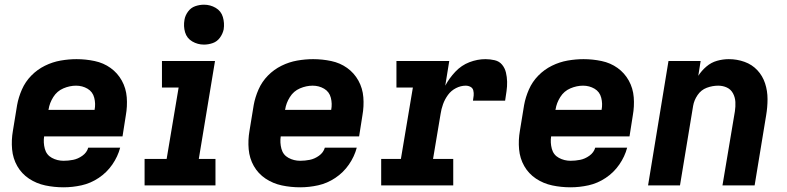

<svg xmlns="http://www.w3.org/2000/svg" viewBox="-20 -790 3352 818"><path d="M251 8Q289 8 327.5 -0.5Q366 -9 400.5 -32Q435 -55 458.5 -89Q482 -123 492 -161H356Q350 -140 331 -126.5Q312 -113 291.5 -109Q271 -105 251 -105Q224 -105 201 -117.5Q178 -130 171 -156Q164 -182 168 -209H502L516 -298Q523 -337 520 -375.5Q517 -414 499 -446.5Q481 -479 451 -500.5Q421 -522 383 -530Q345 -538 306 -538Q273 -538 238.5 -532Q204 -526 171.5 -510Q139 -494 113.5 -468Q88 -442 73.5 -409Q59 -376 53 -343L35 -233Q28 -193 31.5 -154Q35 -115 53.5 -82.5Q72 -50 103.5 -29Q135 -8 173 0Q211 8 251 8ZM383 -322H186L187 -324Q191 -351 207 -376.5Q223 -402 250 -413.5Q277 -425 304 -425Q331 -425 353 -412Q375 -399 381.5 -373.5Q388 -348 383 -322Z M596 0H898V-113H827L896 -530H670V-417H741L690 -113H596ZM849 -600Q868 -600 886.5 -606.5Q905 -613 917 -629.5Q929 -646 933 -665Q937 -692 929.5 -717.5Q922 -743 899 -756.5Q876 -770 849 -770Q830 -770 811.5 -763.5Q793 -757 781 -740.5Q769 -724 766 -706Q761 -678 768.5 -652.5Q776 -627 799 -613.5Q822 -600 849 -600Z M1259 8Q1297 8 1335.5 -0.5Q1374 -9 1408.5 -32Q1443 -55 1466.5 -89Q1490 -123 1500 -161H1364Q1358 -140 1339 -126.5Q1320 -113 1299.5 -109Q1279 -105 1259 -105Q1232 -105 1209 -117.5Q1186 -130 1179 -156Q1172 -182 1176 -209H1510L1524 -298Q1531 -337 1528 -375.5Q1525 -414 1507 -446.5Q1489 -479 1459 -500.5Q1429 -522 1391 -530Q1353 -538 1314 -538Q1281 -538 1246.5 -532Q1212 -526 1179.5 -510Q1147 -494 1121.5 -468Q1096 -442 1081.5 -409Q1067 -376 1061 -343L1043 -233Q1036 -193 1039.5 -154Q1043 -115 1061.5 -82.5Q1080 -50 1111.5 -29Q1143 -8 1181 0Q1219 8 1259 8ZM1391 -322H1194L1195 -324Q1199 -351 1215 -376.5Q1231 -402 1258 -413.5Q1285 -425 1312 -425Q1339 -425 1361 -412Q1383 -399 1389.5 -373.5Q1396 -348 1391 -322Z M1604 0H1911V-113H1825L1857 -304Q1860 -325 1867.5 -346Q1875 -367 1888.5 -385.5Q1902 -404 1922.5 -414.5Q1943 -425 1964 -425Q1975 -425 1984.5 -420Q1994 -415 1996.5 -404.5Q1999 -394 1998 -383Q1997 -372 1995 -361H2132Q2135 -381 2138 -401.5Q2141 -422 2140.5 -442Q2140 -462 2135.5 -481Q2131 -500 2119 -514.5Q2107 -529 2087.5 -533.5Q2068 -538 2048 -538Q2014 -538 1980 -525Q1946 -512 1920 -484.5Q1894 -457 1877 -425L1894 -530H1669V-417H1739L1688 -113H1604Z M2411 8Q2449 8 2487.5 -0.5Q2526 -9 2560.5 -32Q2595 -55 2618.5 -89Q2642 -123 2652 -161H2516Q2510 -140 2491 -126.5Q2472 -113 2451.5 -109Q2431 -105 2411 -105Q2384 -105 2361 -117.5Q2338 -130 2331 -156Q2324 -182 2328 -209H2662L2676 -298Q2683 -337 2680 -375.5Q2677 -414 2659 -446.5Q2641 -479 2611 -500.5Q2581 -522 2543 -530Q2505 -538 2466 -538Q2433 -538 2398.5 -532Q2364 -526 2331.5 -510Q2299 -494 2273.5 -468Q2248 -442 2233.5 -409Q2219 -376 2213 -343L2195 -233Q2188 -193 2191.5 -154Q2195 -115 2213.5 -82.5Q2232 -50 2263.5 -29Q2295 -8 2333 0Q2371 8 2411 8ZM2543 -322H2346L2347 -324Q2351 -351 2367 -376.5Q2383 -402 2410 -413.5Q2437 -425 2464 -425Q2491 -425 2513 -412Q2535 -399 2541.5 -373.5Q2548 -348 2543 -322Z M2741 0H2877L2933 -339Q2937 -363 2952 -385Q2967 -407 2991 -416Q3015 -425 3040 -425Q3060 -425 3077 -417Q3094 -409 3103 -392Q3112 -375 3113 -355.5Q3114 -336 3111 -316L3058 0H3195L3244 -298Q3250 -333 3250 -368Q3250 -403 3239.5 -435Q3229 -467 3206.5 -491Q3184 -515 3152 -526.5Q3120 -538 3085 -538Q3060 -538 3035 -531Q3010 -524 2989.5 -506.5Q2969 -489 2955 -467L2965 -530H2828Z"/></svg>

Font: Iosevka Sparkle XBdObl
Style: Regular
Weight: 800
Italic angle: -9°
Designer: Belleve Invis
Foundry: Belleve Invis
Version: Version 4.5.0; ttfautohint (v1.8.3)